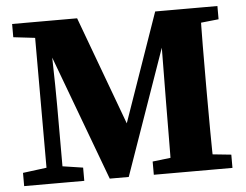

<svg xmlns="http://www.w3.org/2000/svg" viewBox="-49 -716 993 776"><g transform="rotate(-5 448.0 -328.5)"><path d="M18.4 0V-53.7L134.9 -68.7H163.6L262.3 -53.7V0ZM27 -603.3V-657H169.8L171.3 -588.3H154.9ZM114.8 0V-657H172Q173.7 -618.9 174.9 -575.5Q176 -532 177.1 -486.4Q178.3 -440.9 178.9 -395.9Q179.6 -350.9 179.6 -310.7V0ZM365.6 0 120.9 -657H290.7L470.8 -170.3H437.5L607.4 -657H673.4L442.7 0ZM544.4 0V-53.7L672.4 -68.7H718.3L863.5 -53.7V0ZM616.2 0Q618.2 -76.7 618.3 -152.1Q618.4 -227.4 619.2 -289.1L622.8 -657H789.5Q787.5 -580.3 787 -502.4Q786.5 -424.6 786.5 -347V-310Q786.5 -231.6 787 -153.9Q787.5 -76.3 789.5 0ZM702.6 -588.3V-657H859.9V-603.3L718.3 -588.3Z"/></g></svg>

Font: Adobe Variable Font Prototype
Style: Regular
Weight: 389
Designer: Frank Grießhammer
Foundry: Adobe
Version: Version 1.004;hotconv 1.0.113;makeotfexe 2.5.65598